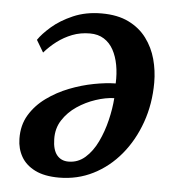

<svg xmlns="http://www.w3.org/2000/svg" viewBox="-46 -607 611 664"><g transform="rotate(5 259.5 -275.0)"><path d="M65.5 -453Q79.5 -474 109 -499.8Q138.5 -525.5 182.2 -544.5Q226 -563.5 281 -563.5Q336.5 -563.5 375 -544.5Q413.5 -525.5 437.2 -493.5Q461 -461.5 471.8 -422Q482.5 -382.5 482.5 -341Q482.5 -267 459.5 -202.2Q436.5 -137.5 396 -88.8Q355.5 -40 301 -12.5Q246.5 15 182.5 15Q132 15 99.5 -1.2Q67 -17.5 51.2 -45Q35.5 -72.5 35 -106.5Q34 -154 55.5 -189.8Q77 -225.5 112.5 -251.2Q148 -277 190.2 -293.5Q232.5 -310 274.5 -318Q316.5 -326 350 -326.5Q351.5 -360.5 346 -390.2Q340.5 -420 328 -442.8Q315.5 -465.5 295.2 -478.2Q275 -491 246.5 -491Q213.5 -491 185.2 -480Q157 -469 133.2 -451Q109.5 -433 90.5 -411ZM210.5 -43Q243.5 -43 268.5 -65Q293.5 -87 310.5 -122.5Q327.5 -158 337.2 -198.5Q347 -239 349.5 -275.5Q319.5 -274.5 285.5 -263.2Q251.5 -252 221.5 -231.8Q191.5 -211.5 172.8 -182.5Q154 -153.5 155 -116Q155.5 -79.5 170.2 -61.2Q185 -43 210.5 -43Z"/></g></svg>

Font: Merriweather 24pt SemiBold
Style: Italic
Weight: 600
Italic angle: -7.8°
Version: Version 2.101